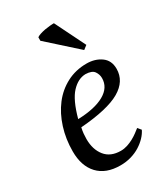

<svg xmlns="http://www.w3.org/2000/svg" viewBox="-192 -856 837 956"><g transform="rotate(-30 227.0 -377.5)"><path d="M287 -469Q244 -468 207 -428.5Q170 -389 144 -293Q241 -296 295 -326.5Q349 -357 349 -411Q349 -432 336.5 -450Q324 -468 287 -469ZM392 -89Q383 -70 366 -52Q349 -34 326 -19.5Q303 -5 274 3.5Q245 12 212 12Q129 12 84.5 -35.5Q40 -83 40 -167Q40 -238 60 -301Q80 -364 116 -411Q152 -458 203.5 -485Q255 -512 318 -512Q366 -512 400.5 -487.5Q435 -463 435 -415Q435 -344 364.5 -303Q294 -262 137 -250Q133 -233 131.5 -217Q130 -201 130 -186Q130 -126 160.5 -88Q191 -50 250 -50Q269 -50 287.5 -56Q306 -62 322.5 -71Q339 -80 352.5 -90Q366 -100 376 -108ZM364 -593 342 -576 176 -725V-745Q182 -750 195.5 -754.5Q209 -759 225 -762Q241 -764 255 -766Q264 -767 271 -767Q275 -767 278 -767Z"/></g></svg>

Font: PTSerif
Style: Italic
Weight: 400
Italic angle: -12°
Designer: A.Korolkova, O.Umpeleva, V.Yefimov
Foundry: ParaType Ltd
Version: Version 1.000W OFL; ttfautohint (v1.2) -l 8 -r 50 -G 200 -x 